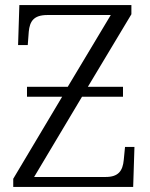

<svg xmlns="http://www.w3.org/2000/svg" viewBox="-20 -734 589 754"><path d="M32 0H503L508 -157H471L466 -106C462 -63 445 -39 395 -39H114L302 -354H463V-393H325L496 -678V-714H56L51 -557H89L93 -610C97 -649 111 -675 166 -675H415L246 -393H86V-354H224L32 -32Z"/></svg>

Font: Noto Serif Light
Style: Regular
Weight: 300
Designer: Monotype Design Team
Foundry: Monotype Imaging Inc.
Version: Version 2.013